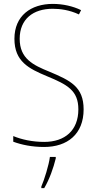

<svg xmlns="http://www.w3.org/2000/svg" viewBox="-20 -744 496 985"><path d="M409 -183C409 -299 341 -331 234 -376C150 -410 81 -443 81 -545C81 -646 150 -699 250 -699C288 -699 336 -693 385 -670L396 -692C355 -712 303 -724 251 -724C138 -724 54 -663 54 -545C54 -428 128 -392 221 -353C325 -310 382 -280 382 -183C382 -75 313 -16 207 -16C147 -16 91 -28 48 -46V-17C91 -1 145 10 206 10C326 10 409 -56 409 -183ZM266 69V61H236C231 102 207 179 192 213V221H207C234 175 254 118 266 69Z"/></svg>

Font: Noto Sans Oriya Cond Thin
Style: Regular
Weight: 100
Width: 3
Designer: Amélie Bonet and Sol Matas
Foundry: Google LLC
Version: Version 2.006